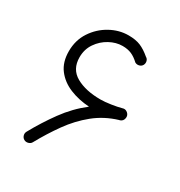

<svg xmlns="http://www.w3.org/2000/svg" viewBox="-154 -720 802 855"><g transform="rotate(30 247.0 -292.5)"><path d="M91.8 23.4Q82.5 18.1 79.3 7.3Q76.2 -3.4 81.5 -13.2Q118.2 -80.1 163.1 -141.8Q208 -203.6 266.6 -249Q211.9 -252.4 166.3 -271.2Q120.6 -290 93 -326.2Q65.4 -362.3 65.4 -418.5Q65.4 -475.1 94.2 -518.8Q123 -562.5 168 -587.4Q212.9 -612.3 261.2 -612.3Q298.3 -612.3 323.2 -601.8Q348.1 -591.3 375 -568.4Q384.8 -563 387.2 -552Q389.6 -541 384.3 -531.7Q378.9 -522.5 367.9 -519.8Q356.9 -517.1 347.2 -522.5Q327.6 -541 307.9 -549.6Q288.1 -558.1 261.7 -558.1Q228.5 -558.1 195.8 -540.3Q163.1 -522.5 141.6 -491.2Q120.1 -460 120.1 -418.9Q120.1 -357.4 169.2 -329.8Q218.3 -302.2 294.4 -302.2Q316.9 -302.2 347.4 -306.9Q377.9 -311.5 399.4 -317.4Q410.6 -321.3 420.4 -315.4Q430.2 -309.6 433.6 -299.3Q435.5 -293 434.1 -286.1Q431.2 -270.5 417 -265.6Q416.5 -265.1 415.5 -265.1Q414.1 -264.6 412.6 -264.6Q346.2 -244.6 295.2 -203.1Q244.1 -161.6 204.1 -105.7Q164.1 -49.8 129.4 13.2Q124.5 22.5 113 25.6Q101.6 28.8 91.8 23.4Z"/></g></svg>

Font: Mikhak Light
Style: Regular
Weight: 300
Designer: Amin Abedi
Version: Version 3.3